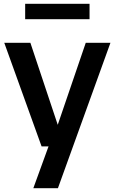

<svg xmlns="http://www.w3.org/2000/svg" viewBox="-20 -771 604 1011"><path d="M155.5 220 235.5 0 280 -102 431.5 -545.5H561.5L285 220ZM199 0 2.5 -545.5H140L322 0ZM112.5 -670V-751H451.5V-670Z"/></svg>

Font: Encode Sans Condensed Thin SemiBold
Style: Regular
Weight: 600
Version: Version 3.002